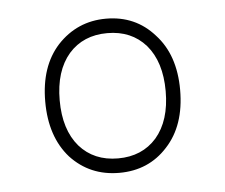

<svg xmlns="http://www.w3.org/2000/svg" viewBox="-35 -743 466 397"><g transform="rotate(-5 198.0 -545.0)"><path d="M97 -428Q58 -472 58 -545Q58 -618 97 -661Q138 -705 198 -705Q259 -705 298 -661Q338 -618 338 -545Q338 -471 298 -428Q259 -385 198 -385Q137 -385 97 -428ZM118 -641Q88 -606 88 -545Q88 -484 118 -449Q148 -415 198 -415Q248 -415 278 -449Q308 -484 308 -545Q308 -606 278 -641Q248 -675 198 -675Q148 -675 118 -641Z"/></g></svg>

Font: ClassicType
Style: Regular
Weight: 400
Version: Version 1.004